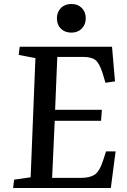

<svg xmlns="http://www.w3.org/2000/svg" viewBox="-20 -945 640 965"><path d="M158 -653 74 -669 79 -710H543L558 -536L510 -529L496 -576Q480 -627 460 -643Q440 -659 396 -659H268L257 -393H492L488 -338H255L242 -51H388Q431 -51 455.5 -67Q480 -83 497 -135L513 -184H561L537 0H46L51 -42L134 -54ZM266 -853Q266 -884 286 -904.5Q306 -925 339 -925Q371 -925 391 -905Q411 -885 411 -853Q411 -822 391 -801.5Q371 -781 339 -781Q306 -781 286 -801Q266 -821 266 -853Z"/></svg>

Font: Literata 36pt Medium
Style: Italic
Weight: 500
Italic angle: -2°
Designer: Latin by Veronika Burian and Jose Scaglione. Greek by Irene Vlachou. Cyrillic by Vera Evstafieva
Foundry: TypeTogether
Version: Version 3.002